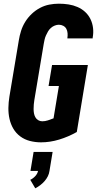

<svg xmlns="http://www.w3.org/2000/svg" viewBox="-20 -763 540 1040"><path d="M202 8Q171 8 142 0.5Q113 -7 90 -24Q67 -41 52.5 -65.5Q38 -90 31.5 -119Q25 -148 25.5 -178.5Q26 -209 31 -240L82 -545Q86 -570 94 -595.5Q102 -621 116.5 -644.5Q131 -668 151.5 -687.5Q172 -707 196.5 -720Q221 -733 247 -738Q273 -743 299 -743Q326 -743 351.5 -739Q377 -735 400 -725Q423 -715 441 -698.5Q459 -682 470 -659.5Q481 -637 484 -611Q487 -585 482 -559Q482 -558 482 -557Q482 -556 482 -555H345Q345 -556 345 -556Q345 -556 345 -557Q347 -570 346 -583Q345 -596 339.5 -606.5Q334 -617 323 -623Q312 -629 299 -629Q288 -629 276.5 -624.5Q265 -620 255.5 -611.5Q246 -603 240 -592.5Q234 -582 229 -571Q224 -560 221.5 -548.5Q219 -537 217 -526L166 -221Q164 -209 163 -197Q162 -185 162 -173Q162 -161 164 -149.5Q166 -138 171.5 -128Q177 -118 187 -112Q197 -106 209 -106Q224 -106 239.5 -111Q255 -116 270 -122L299 -297H243L262 -411H456L396 -48Q350 -22 300.5 -7Q251 8 202 8ZM171 257 144 211Q159 204 171 191Q183 178 186 163H145L162 60H265L248 163Q246 178 239 192Q232 206 221.5 218Q211 230 198 240Q185 250 171 257Z"/></svg>

Font: Iosevka SS04 Heavy
Style: Italic
Weight: 900
Italic angle: -9°
Monospace: yes
Designer: Belleve Invis
Foundry: Belleve Invis
Version: Version 19.0.0; ttfautohint (v1.8.4)